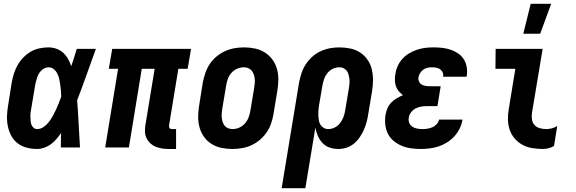

<svg xmlns="http://www.w3.org/2000/svg" viewBox="-20 -778 3040 1013"><path d="M176 8Q147 8 120.5 1Q94 -6 73 -22Q52 -38 39.5 -61.5Q27 -85 21.5 -111.5Q16 -138 17 -166.5Q18 -195 23 -223L42 -343Q46 -367 53.5 -390Q61 -413 73 -434.5Q85 -456 103 -474.5Q121 -493 142.5 -505.5Q164 -518 188.5 -523Q213 -528 236 -528Q258 -528 278.5 -520.5Q299 -513 314 -499Q329 -485 339 -467Q349 -449 356 -429Q364 -452 371 -474.5Q378 -497 385 -520H486Q461 -452 437 -384Q413 -316 387 -249Q392 -187 395 -124.5Q398 -62 402 0H301Q301 -19 301.5 -38Q302 -57 302 -76Q290 -59 277.5 -44Q265 -29 248.5 -17Q232 -5 213 1.5Q194 8 176 8ZM176 -97Q194 -97 210 -108Q226 -119 237.5 -134Q249 -149 258.5 -166Q268 -183 275.5 -199.5Q283 -216 290 -233.5Q297 -251 303 -268Q303 -284 301.5 -299.5Q300 -315 298 -330.5Q296 -346 292.5 -361Q289 -376 282.5 -389.5Q276 -403 264 -413Q252 -423 236 -423Q226 -423 215.5 -418Q205 -413 197 -405Q189 -397 184 -387.5Q179 -378 175.5 -367.5Q172 -357 169.5 -347Q167 -337 165 -326L145 -206Q143 -195 141.5 -184Q140 -173 140.5 -162.5Q141 -152 141.5 -141.5Q142 -131 145.5 -121Q149 -111 157 -104Q165 -97 176 -97Z M909 8H871Q853 8 835.5 5.5Q818 3 802 -3.5Q786 -10 773.5 -21.5Q761 -33 753.5 -48Q746 -63 745 -81Q744 -99 747 -117L796 -415H728L660 0H535L603 -415H554L572 -520H988L970 -415H921L872 -117Q871 -113 872 -109Q873 -105 875 -102Q877 -99 881 -98Q885 -97 889 -97H909Z M1206 8Q1176 8 1147.5 2Q1119 -4 1095.5 -19Q1072 -34 1056 -56.5Q1040 -79 1032.5 -106.5Q1025 -134 1025.5 -164Q1026 -194 1031 -223L1050 -343Q1055 -368 1063.5 -393Q1072 -418 1086.5 -440Q1101 -462 1122 -479.5Q1143 -497 1167 -508Q1191 -519 1216.5 -523.5Q1242 -528 1267 -528Q1297 -528 1325.5 -522Q1354 -516 1377.5 -501Q1401 -486 1417.5 -463.5Q1434 -441 1441.5 -413.5Q1449 -386 1448.5 -356Q1448 -326 1443 -297L1423 -177Q1419 -152 1410.5 -127Q1402 -102 1387 -80Q1372 -58 1351.5 -40.5Q1331 -23 1307 -12Q1283 -1 1257 3.5Q1231 8 1206 8ZM1207 -97Q1225 -97 1242 -104.5Q1259 -112 1272 -126.5Q1285 -141 1291.5 -158.5Q1298 -176 1301 -194L1321 -314Q1323 -326 1324 -338Q1325 -350 1324 -362Q1323 -374 1319 -385Q1315 -396 1308 -405Q1301 -414 1290 -418.5Q1279 -423 1267 -423Q1249 -423 1231.5 -415.5Q1214 -408 1201 -393.5Q1188 -379 1182 -361.5Q1176 -344 1173 -326L1153 -206Q1151 -194 1150 -182Q1149 -170 1150 -158Q1151 -146 1154.5 -135Q1158 -124 1165 -115Q1172 -106 1183.5 -101.5Q1195 -97 1207 -97Z M1591 215H1466L1558 -343Q1563 -368 1571 -392.5Q1579 -417 1593.5 -439Q1608 -461 1628 -479Q1648 -497 1672 -508Q1696 -519 1721 -523.5Q1746 -528 1770 -528Q1800 -528 1828.5 -522Q1857 -516 1880 -501Q1903 -486 1919 -463Q1935 -440 1941.5 -412.5Q1948 -385 1948 -355.5Q1948 -326 1943 -297L1923 -177Q1920 -156 1914.5 -135Q1909 -114 1900 -93.5Q1891 -73 1878 -54Q1865 -35 1847.5 -20.5Q1830 -6 1808.5 1Q1787 8 1766 8Q1741 8 1719 0.5Q1697 -7 1681.5 -23.5Q1666 -40 1657 -61Q1648 -82 1644 -105ZM1712 -97Q1729 -97 1745.5 -105Q1762 -113 1773.5 -127.5Q1785 -142 1791.5 -159Q1798 -176 1801 -194L1821 -314Q1823 -326 1824 -338Q1825 -350 1823.5 -361.5Q1822 -373 1819 -384.5Q1816 -396 1809.5 -404.5Q1803 -413 1793 -418Q1783 -423 1770 -423Q1753 -423 1736 -415Q1719 -407 1707.5 -392.5Q1696 -378 1690 -361Q1684 -344 1681 -326L1663 -221Q1661 -208 1660 -195Q1659 -182 1659.5 -169Q1660 -156 1662 -143.5Q1664 -131 1670.5 -120.5Q1677 -110 1687.5 -103.5Q1698 -97 1712 -97Z M2200 8Q2174 8 2148.5 4.5Q2123 1 2100 -8.5Q2077 -18 2057.5 -34Q2038 -50 2027 -71.5Q2016 -93 2013 -119Q2010 -145 2014 -172Q2017 -189 2024 -206Q2031 -223 2044 -236.5Q2057 -250 2073 -259.5Q2089 -269 2106 -276Q2094 -285 2084 -296.5Q2074 -308 2069 -323Q2064 -338 2063.5 -354.5Q2063 -371 2066 -387Q2069 -409 2078.5 -430Q2088 -451 2103.5 -468Q2119 -485 2139.5 -497Q2160 -509 2181 -516Q2202 -523 2224 -525.5Q2246 -528 2267 -528Q2291 -528 2313.5 -525.5Q2336 -523 2357 -516Q2378 -509 2396.5 -496.5Q2415 -484 2426.5 -466Q2438 -448 2442 -425.5Q2446 -403 2443 -380L2441 -373H2317L2318 -375Q2320 -387 2315 -397Q2310 -407 2301.5 -413Q2293 -419 2281.5 -421Q2270 -423 2259 -423Q2247 -423 2235.5 -420.5Q2224 -418 2214 -411Q2204 -404 2197 -393Q2190 -382 2188 -371Q2186 -359 2190.5 -348.5Q2195 -338 2204 -332.5Q2213 -327 2224 -325Q2235 -323 2247 -323H2305L2288 -218H2230Q2216 -218 2201 -215.5Q2186 -213 2172 -205.5Q2158 -198 2148.5 -185Q2139 -172 2137 -158Q2134 -143 2139 -130Q2144 -117 2155.5 -109.5Q2167 -102 2181 -99.5Q2195 -97 2209 -97Q2222 -97 2235 -99Q2248 -101 2261 -106.5Q2274 -112 2284 -123Q2294 -134 2296 -147H2420V-146Q2416 -122 2405 -99.5Q2394 -77 2377 -58.5Q2360 -40 2338.5 -26.5Q2317 -13 2294 -5.5Q2271 2 2247 5Q2223 8 2200 8Z M2844 8Q2816 8 2788.5 3.5Q2761 -1 2737.5 -13.5Q2714 -26 2696.5 -46Q2679 -66 2670 -91Q2661 -116 2660 -144Q2659 -172 2664 -201L2699 -415H2594L2595 -520H2843L2787 -184Q2784 -166 2786.5 -148.5Q2789 -131 2799.5 -119Q2810 -107 2827 -102Q2844 -97 2862 -97Q2877 -97 2892 -101Q2907 -105 2920 -113L2903 -8Q2890 0 2874.5 4Q2859 8 2844 8ZM2741 -600 2780 -758H2888L2830 -600Z"/></svg>

Font: Iosevka Extrabold Oblique
Style: Regular
Weight: 800
Italic angle: -9°
Monospace: yes
Designer: Belleve Invis
Foundry: Belleve Invis
Version: Version 32.5.0; ttfautohint (v1.8.4)